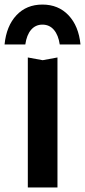

<svg xmlns="http://www.w3.org/2000/svg" viewBox="-53 -822 373 842"><path d="M134 -558 199 -570V0H69V-570ZM133 -714Q103 -714 83.5 -691.5Q64 -669 58 -627H-33Q-25 -708 19 -755Q63 -802 133 -802Q203 -802 247.5 -755Q292 -708 300 -627H209Q203 -668 183.5 -691Q164 -714 133 -714Z"/></svg>

Font: Unbounded Variable
Style: Regular
Weight: 400
Designer: Luke Prowse, Jean-Baptiste Morizot, Fátima Lázaro, Florian Runge
Foundry: NaN
Version: Version 1.600;FEAKit 1.0